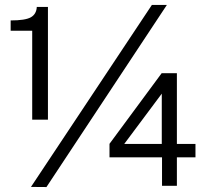

<svg xmlns="http://www.w3.org/2000/svg" viewBox="-20 -751 832 775"><path d="M110 -268V-627H23V-668.5Q82 -668.5 104.5 -681.2Q127 -694 128.5 -723H173.5V-268ZM167.5 4 105 3.5 593 -731H653.5ZM634 -1V-116H422V-170.5L632.5 -455.5H694V-170H769V-116H694V-1ZM481.5 -170H633V-373Z"/></svg>

Font: Public Sans Thin
Style: Regular
Weight: 400
Version: Version 2.001